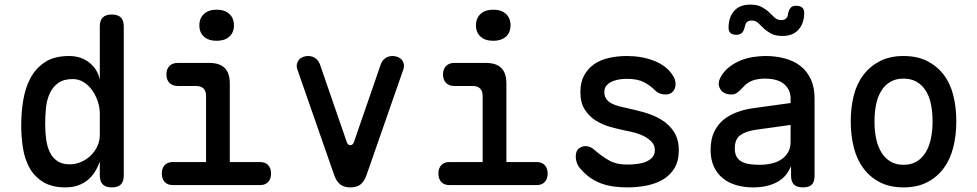

<svg xmlns="http://www.w3.org/2000/svg" viewBox="-20 -803 4240 833"><path d="M465 10Q439 10 426 -3Q413 -16 413 -42V-102Q404 -77 391 -56.5Q378 -36 360 -21.5Q342 -7 318.5 1.5Q295 10 264 10Q205 10 167 -13.5Q129 -37 108 -75Q87 -113 79.5 -161.5Q72 -210 72 -260Q72 -313 80.5 -366.5Q89 -420 111.5 -463Q134 -506 174.5 -533Q215 -560 279 -560Q332 -560 368 -531Q404 -502 413 -457V-688Q413 -715 426 -727.5Q439 -740 465 -740Q491 -740 504 -727.5Q517 -715 517 -688V-42Q517 -16 504.5 -3Q492 10 465 10ZM282 -90Q308 -90 332 -100.5Q356 -111 374 -128.5Q392 -146 402.5 -169Q413 -192 413 -217V-311Q413 -336 404.5 -362Q396 -388 381 -410Q366 -432 344 -446Q322 -460 296 -460Q256 -460 232.5 -443Q209 -426 196 -398Q183 -370 179.5 -335Q176 -300 176 -264Q176 -229 180.5 -197Q185 -165 197 -141Q209 -117 230 -103.5Q251 -90 282 -90Z M1108 -100Q1131 -100 1143.5 -86.5Q1156 -73 1156 -50Q1156 -27 1143.5 -13.5Q1131 0 1108 0H730Q707 0 694.5 -13.5Q682 -27 682 -50Q682 -73 694.5 -86.5Q707 -100 730 -100H874V-386Q874 -408 863 -419Q852 -430 830 -430H751Q728 -430 715 -443.5Q702 -457 702 -480Q702 -503 715 -516.5Q728 -530 751 -530H888Q933 -530 955 -508Q977 -486 977 -441V-100ZM920 -626Q885 -626 865 -644Q845 -662 845 -693Q845 -724 865 -742.5Q885 -761 920 -761Q955 -761 975 -742.5Q995 -724 995 -693Q995 -662 975 -644Q955 -626 920 -626Z M1430 -43 1270 -502Q1266 -514 1268 -524.5Q1270 -535 1276.5 -543Q1283 -551 1293.5 -555.5Q1304 -560 1317 -560Q1335 -560 1349 -550Q1363 -540 1369 -521L1484 -188Q1489 -173 1500 -173Q1511 -173 1516 -188L1631 -521Q1637 -540 1651 -550Q1665 -560 1683 -560Q1696 -560 1706.5 -555.5Q1717 -551 1723.5 -543Q1730 -535 1732 -524.5Q1734 -514 1730 -502L1570 -43Q1561 -17 1545 -3.5Q1529 10 1500 10Q1472 10 1455.5 -3.5Q1439 -17 1430 -43Z M2308 -100Q2331 -100 2343.5 -86.5Q2356 -73 2356 -50Q2356 -27 2343.5 -13.5Q2331 0 2308 0H1930Q1907 0 1894.5 -13.5Q1882 -27 1882 -50Q1882 -73 1894.5 -86.5Q1907 -100 1930 -100H2074V-386Q2074 -408 2063 -419Q2052 -430 2030 -430H1951Q1928 -430 1915 -443.5Q1902 -457 1902 -480Q1902 -503 1915 -516.5Q1928 -530 1951 -530H2088Q2133 -530 2155 -508Q2177 -486 2177 -441V-100ZM2120 -626Q2085 -626 2065 -644Q2045 -662 2045 -693Q2045 -724 2065 -742.5Q2085 -761 2120 -761Q2155 -761 2175 -742.5Q2195 -724 2195 -693Q2195 -662 2175 -644Q2155 -626 2120 -626Z M2701 10Q2670 10 2641.5 6Q2613 2 2588.5 -7Q2564 -16 2542 -31Q2520 -46 2500 -69Q2489 -80 2483.5 -94.5Q2478 -109 2478 -124Q2478 -148 2491 -158.5Q2504 -169 2520 -169Q2531 -169 2540.5 -165Q2550 -161 2561 -151Q2592 -124 2623.5 -106.5Q2655 -89 2700 -89Q2717 -89 2738.5 -91Q2760 -93 2778 -99.5Q2796 -106 2808.5 -118.5Q2821 -131 2821 -152Q2821 -172 2808.5 -186Q2796 -200 2778 -210Q2760 -220 2738.5 -226Q2717 -232 2700 -235Q2665 -242 2629 -252Q2593 -262 2564 -280.5Q2535 -299 2516.5 -328.5Q2498 -358 2498 -404Q2498 -446 2514 -475.5Q2530 -505 2557 -524Q2584 -543 2621 -551.5Q2658 -560 2700 -560Q2764 -560 2817 -539.5Q2870 -519 2897 -479Q2904 -469 2907.5 -459Q2911 -449 2911 -439Q2911 -419 2899.5 -406Q2888 -393 2867 -393Q2856 -393 2844 -397Q2832 -401 2821 -412Q2800 -433 2772.5 -447Q2745 -461 2700 -461Q2679 -461 2661.5 -457.5Q2644 -454 2630.5 -447Q2617 -440 2609.5 -429.5Q2602 -419 2602 -403Q2602 -385 2611 -373Q2620 -361 2635 -353.5Q2650 -346 2667.5 -341.5Q2685 -337 2700 -334Q2738 -326 2778 -314.5Q2818 -303 2850.5 -283Q2883 -263 2904 -231Q2925 -199 2925 -151Q2925 -105 2906.5 -74Q2888 -43 2857 -24.5Q2826 -6 2785.5 2Q2745 10 2701 10Z M3211 -686Q3207 -668 3198.5 -660Q3190 -652 3175 -652Q3157 -652 3148.5 -660.5Q3140 -669 3141 -687Q3142 -730 3166 -756.5Q3190 -783 3235 -783Q3266 -783 3285 -772.5Q3304 -762 3317 -749.5Q3330 -737 3341 -726.5Q3352 -716 3370 -716Q3378 -716 3383.5 -718.5Q3389 -721 3392 -724.5Q3395 -728 3397 -733.5Q3399 -739 3399 -744Q3403 -762 3411 -770Q3419 -778 3434 -778Q3452 -778 3461 -769.5Q3470 -761 3469 -743Q3468 -701 3444 -674Q3420 -647 3375 -647Q3344 -647 3325 -657.5Q3306 -668 3293 -680.5Q3280 -693 3269 -703.5Q3258 -714 3240 -714Q3233 -714 3227.5 -711.5Q3222 -709 3219 -705.5Q3216 -702 3214 -696.5Q3212 -691 3211 -686ZM3410 -356V-375Q3410 -398 3401 -414.5Q3392 -431 3377.5 -441.5Q3363 -452 3343 -457Q3323 -462 3301 -462Q3268 -462 3245 -453.5Q3222 -445 3206 -427Q3199 -419 3192.5 -413Q3186 -407 3180.5 -402.5Q3175 -398 3168.5 -395.5Q3162 -393 3154 -393Q3119 -393 3105 -416.5Q3091 -440 3106 -467Q3119 -492 3140.5 -509.5Q3162 -527 3188 -538.5Q3214 -550 3243.5 -555Q3273 -560 3301 -560Q3346 -560 3385 -549.5Q3424 -539 3452.5 -517Q3481 -495 3497.5 -460Q3514 -425 3514 -376V-41Q3514 -14 3502 -2Q3490 10 3463.5 10Q3437 10 3424.5 -2.5Q3412 -15 3412 -41V-82Q3405 -65 3393 -48.5Q3381 -32 3361.5 -19Q3342 -6 3313.5 2Q3285 10 3247 10Q3207 10 3173.5 0Q3140 -10 3115.5 -30Q3091 -50 3077 -80.5Q3063 -111 3063 -152Q3063 -198 3078 -230Q3093 -262 3118.5 -283Q3144 -304 3178 -316.5Q3212 -329 3250 -334ZM3410 -261 3259 -240Q3217 -234 3192.5 -217Q3168 -200 3168 -159Q3168 -136 3176.5 -122Q3185 -108 3200 -100.5Q3215 -93 3234.5 -90.5Q3254 -88 3276 -88Q3302 -88 3326.5 -93.5Q3351 -99 3369.5 -111Q3388 -123 3399 -142Q3410 -161 3410 -187Z M3900 10Q3841 10 3798 -12Q3755 -34 3726.5 -72Q3698 -110 3684.5 -162.5Q3671 -215 3671 -276Q3671 -337 3684 -388.5Q3697 -440 3726 -478Q3755 -516 3798 -538Q3841 -560 3900 -560Q3960 -560 4003 -538Q4046 -516 4074.5 -478.5Q4103 -441 4116 -389Q4129 -337 4129 -276Q4129 -215 4115.5 -162.5Q4102 -110 4073.5 -72Q4045 -34 4002 -12Q3959 10 3900 10ZM3900 -88Q3933 -88 3956.5 -102Q3980 -116 3995.5 -141Q4011 -166 4018.5 -200.5Q4026 -235 4026 -276Q4026 -317 4019 -351Q4012 -385 3996.5 -409.5Q3981 -434 3957 -448Q3933 -462 3900 -462Q3867 -462 3843 -448Q3819 -434 3803.5 -409Q3788 -384 3781 -350Q3774 -316 3774 -275Q3774 -234 3781.5 -200Q3789 -166 3804.5 -141Q3820 -116 3843.5 -102Q3867 -88 3900 -88Z"/></svg>

Font: Maple Mono Normal NL Medium
Style: Regular
Weight: 500
Monospace: yes
Designer: subframe7536
Version: Version 7.000